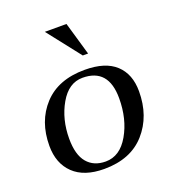

<svg xmlns="http://www.w3.org/2000/svg" viewBox="-127 -775 800 884"><g transform="rotate(-20 273.5 -333.5)"><path d="M298 -677 345 -515H319L192 -677ZM129 -176Q129 -97 161.5 -58.5Q194 -20 252 -20Q322 -20 365.5 -95.5Q409 -171 409 -273Q409 -419 282 -419Q214 -419 171.5 -345Q129 -271 129 -176ZM234 10Q136 10 84 -40Q32 -90 32 -176Q32 -296 103 -373Q174 -450 304 -450Q405 -450 455.5 -403Q506 -356 506 -272Q506 -150 435 -70Q364 10 234 10Z"/></g></svg>

Font: Judson
Style: Italic
Weight: 400
Italic angle: -9.5°
Version: Version 20110429